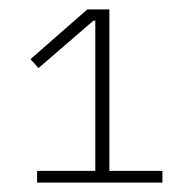

<svg xmlns="http://www.w3.org/2000/svg" viewBox="-20 -718 410 409"><path d="M59 -329V-354H183V-674H179L62 -573L45 -592L166 -698H213V-354H326V-329Z"/></svg>

Font: IBM Plex Sans KR ExtLt
Style: Regular
Weight: 200
Designer: Mike Abbink; Paul van der Laan; Pieter van Rosmalen; Wujin Sim; Chorong Kim; Dohee Lee;
Foundry: Sandoll Inc.
Version: Version 1.002